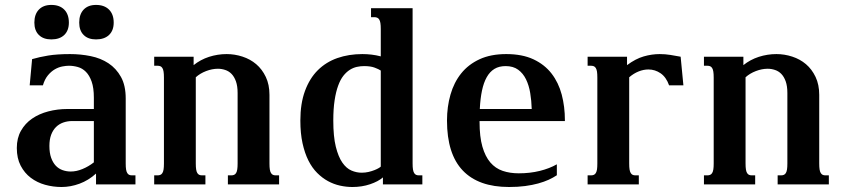

<svg xmlns="http://www.w3.org/2000/svg" viewBox="-20 -749 3425 780"><path d="M361.3 -257.3H273.9Q253.9 -257.3 236.8 -251.2Q219.7 -245.1 207.3 -232.7Q194.8 -220.2 187.7 -201.2Q180.7 -182.1 180.7 -156.2Q180.7 -127.9 187.7 -108.2Q194.8 -88.4 206.5 -75.9Q218.3 -63.5 234.1 -57.9Q250 -52.2 267.6 -52.2Q290.5 -52.2 314.9 -62.3Q339.4 -72.3 361.3 -89.4ZM490.7 -85Q490.7 -69.8 492.2 -60.5Q493.7 -51.3 497.1 -45.9Q500.5 -40.5 505.1 -38.6Q509.8 -36.6 516.6 -36.6H530.3V0H370.1V-43.9Q339.4 -16.1 303 -2.7Q266.6 10.7 230 10.7Q195.8 10.7 163.3 1.7Q130.9 -7.3 105.2 -26.6Q79.6 -45.9 64 -75.9Q48.3 -106 48.3 -147.9Q48.3 -188 65.2 -217.8Q82 -247.6 110.4 -267.1Q138.7 -286.6 176 -296.4Q213.4 -306.2 253.9 -306.2H361.3V-352.1Q361.3 -392.1 352.3 -417.5Q343.3 -442.9 328.9 -457.3Q314.5 -471.7 296.1 -476.8Q277.8 -481.9 259.8 -481.9Q248.5 -481.9 233.2 -479Q217.8 -476.1 202.6 -467.3Q187.5 -458.5 174.6 -442.9Q161.6 -427.2 154.3 -402.3H100.6L110.4 -508.8Q125.5 -513.2 141.6 -516.8Q157.7 -520.5 176 -523.4Q194.3 -526.4 216.1 -527.8Q237.8 -529.3 264.6 -529.3Q307.6 -529.3 348.4 -521Q389.2 -512.7 420.7 -491.9Q452.1 -471.2 471.4 -436.5Q490.7 -401.9 490.7 -349.1ZM119.6 -657.2Q119.6 -690.9 137.9 -710Q156.2 -729 188.5 -729Q222.2 -729 241 -710Q259.8 -690.9 259.8 -657.2Q259.8 -625 241 -606.9Q222.2 -588.9 188.5 -588.9Q156.2 -588.9 137.9 -606.9Q119.6 -625 119.6 -657.2ZM301.8 -657.2Q301.8 -690.9 319.8 -710Q337.9 -729 370.1 -729Q403.8 -729 422.9 -710Q441.9 -690.9 441.9 -657.2Q441.9 -625 422.9 -606.9Q403.8 -588.9 370.1 -588.9Q337.9 -588.9 319.8 -606.9Q301.8 -625 301.8 -657.2Z M775.4 -85Q775.4 -69.8 776.9 -60.5Q778.3 -51.3 781.7 -45.9Q785.2 -40.5 789.8 -38.6Q794.4 -36.6 801.3 -36.6H814.5V0H606.4V-36.6H620.1Q626.5 -36.6 631.3 -38.6Q636.2 -40.5 639.6 -45.9Q643.1 -51.3 644.5 -60.5Q646 -69.8 646 -85V-433.6Q646 -448.7 644.5 -458Q643.1 -467.3 639.6 -472.7Q636.2 -478 631.3 -480Q626.5 -481.9 620.1 -481.9H606.4V-518.6H766.6V-484.4Q794.4 -506.8 829.3 -518.1Q864.3 -529.3 900.9 -529.3Q933.6 -529.3 965.1 -519Q996.6 -508.8 1020.8 -488.3Q1044.9 -467.8 1059.8 -436.5Q1074.7 -405.3 1074.7 -363.8V-85Q1074.7 -69.8 1076.2 -60.5Q1077.6 -51.3 1081.1 -45.9Q1084.5 -40.5 1089.1 -38.6Q1093.8 -36.6 1100.6 -36.6H1113.8V0H905.8V-36.6H919.4Q925.8 -36.6 930.7 -38.6Q935.5 -40.5 939 -45.9Q942.4 -51.3 943.8 -60.5Q945.3 -69.8 945.3 -85V-371.1Q945.3 -399.4 938.5 -418.5Q931.6 -437.5 920.7 -448.7Q909.7 -460 895 -464.8Q880.4 -469.7 865.2 -469.7Q841.8 -469.7 817.1 -460.2Q792.5 -450.7 775.4 -435.1Z M1526.9 -462.4Q1519 -467.8 1502.4 -474.1Q1485.8 -480.5 1459 -480.5Q1444.8 -480.5 1429.9 -477.3Q1415 -474.1 1401.1 -465.3Q1387.2 -456.5 1375 -441.2Q1362.8 -425.8 1353.8 -401.1Q1344.7 -376.5 1339.4 -341.6Q1334 -306.6 1334 -259.3Q1334 -194.3 1344.2 -153.1Q1354.5 -111.8 1370.8 -88.4Q1387.2 -64.9 1407.7 -56.2Q1428.2 -47.4 1449.2 -47.4Q1463.9 -47.4 1477.3 -50.5Q1490.7 -53.7 1501.2 -57.9Q1511.7 -62 1518.6 -66.2Q1525.4 -70.3 1526.9 -72.3ZM1656.2 -715.8V-85Q1656.2 -69.8 1657.7 -60.5Q1659.2 -51.3 1662.6 -45.9Q1666 -40.5 1670.7 -38.6Q1675.3 -36.6 1682.1 -36.6H1695.8V0H1535.6V-28.3Q1516.6 -11.7 1483.4 -0.5Q1450.2 10.7 1411.6 10.7Q1386.7 10.7 1361.3 5.1Q1335.9 -0.5 1312.5 -13.2Q1289.1 -25.9 1268.6 -46.4Q1248 -66.9 1232.9 -96.9Q1217.8 -127 1209 -167.2Q1200.2 -207.5 1200.2 -259.3Q1200.2 -328.6 1219 -379.6Q1237.8 -430.7 1271.2 -463.9Q1304.7 -497.1 1350.8 -513.2Q1397 -529.3 1452.1 -529.3Q1470.7 -529.3 1489.5 -527.1Q1508.3 -524.9 1526.9 -520V-630.9Q1526.9 -646 1525.4 -655.3Q1523.9 -664.6 1520.5 -669.9Q1517.1 -675.3 1512.2 -677.2Q1507.3 -679.2 1501 -679.2H1487.3V-715.8Z M2036.6 -529.3Q2101.6 -529.3 2147 -508.1Q2192.4 -486.8 2220.7 -450.2Q2249 -413.6 2262 -364.7Q2274.9 -315.9 2274.9 -260.3V-257.3H1928.2V-253.9Q1928.2 -193.4 1939.7 -153.3Q1951.2 -113.3 1971.9 -89.1Q1992.7 -64.9 2022 -54.9Q2051.3 -44.9 2087.4 -44.9Q2133.3 -44.9 2172.9 -54.7Q2212.4 -64.5 2242.2 -81.5V-37.1Q2227.5 -27.3 2209 -18.8Q2190.4 -10.3 2166.5 -3.7Q2142.6 2.9 2113.3 6.8Q2084 10.7 2047.9 10.7Q1923.8 10.7 1859.9 -56.4Q1795.9 -123.5 1795.9 -259.3Q1795.9 -315.4 1810.1 -364.7Q1824.2 -414.1 1853.5 -450.7Q1882.8 -487.3 1928.2 -508.3Q1973.6 -529.3 2036.6 -529.3ZM2140.1 -306.2Q2139.2 -339.8 2134 -371.1Q2128.9 -402.3 2116.9 -426.8Q2105 -451.2 2085 -465.8Q2064.9 -480.5 2034.2 -480.5Q2007.3 -480.5 1988.5 -469Q1969.7 -457.5 1957.3 -435.3Q1944.8 -413.1 1938 -380.6Q1931.2 -348.1 1929.2 -306.2Z M2536.1 -435.1V-85Q2536.1 -69.8 2537.6 -60.5Q2539.1 -51.3 2542.5 -45.9Q2545.9 -40.5 2550.5 -38.6Q2555.2 -36.6 2562 -36.6H2575.2V0H2367.2V-36.6H2380.9Q2387.2 -36.6 2392.1 -38.6Q2397 -40.5 2400.4 -45.9Q2403.8 -51.3 2405.3 -60.5Q2406.7 -69.8 2406.7 -85V-433.6Q2406.7 -448.7 2405.3 -458Q2403.8 -467.3 2400.4 -472.7Q2397 -478 2392.1 -480Q2387.2 -481.9 2380.9 -481.9H2367.2V-518.6H2527.3V-484.4Q2562 -510.3 2595 -519.8Q2627.9 -529.3 2660.2 -529.3Q2682.1 -529.3 2703.4 -525.9Q2724.6 -522.5 2745.1 -518.6L2756.3 -402.3H2698.2Q2686.5 -435.5 2663.8 -451.2Q2641.1 -466.8 2614.3 -466.8Q2594.2 -466.8 2574.2 -458.7Q2554.2 -450.7 2536.1 -435.1Z M3008.8 -85Q3008.8 -69.8 3010.3 -60.5Q3011.7 -51.3 3015.1 -45.9Q3018.6 -40.5 3023.2 -38.6Q3027.8 -36.6 3034.7 -36.6H3047.9V0H2839.8V-36.6H2853.5Q2859.9 -36.6 2864.7 -38.6Q2869.6 -40.5 2873 -45.9Q2876.5 -51.3 2877.9 -60.5Q2879.4 -69.8 2879.4 -85V-433.6Q2879.4 -448.7 2877.9 -458Q2876.5 -467.3 2873 -472.7Q2869.6 -478 2864.7 -480Q2859.9 -481.9 2853.5 -481.9H2839.8V-518.6H3000V-484.4Q3027.8 -506.8 3062.7 -518.1Q3097.7 -529.3 3134.3 -529.3Q3167 -529.3 3198.5 -519Q3230 -508.8 3254.2 -488.3Q3278.3 -467.8 3293.2 -436.5Q3308.1 -405.3 3308.1 -363.8V-85Q3308.1 -69.8 3309.6 -60.5Q3311 -51.3 3314.5 -45.9Q3317.9 -40.5 3322.5 -38.6Q3327.1 -36.6 3334 -36.6H3347.2V0H3139.2V-36.6H3152.8Q3159.2 -36.6 3164.1 -38.6Q3168.9 -40.5 3172.4 -45.9Q3175.8 -51.3 3177.2 -60.5Q3178.7 -69.8 3178.7 -85V-371.1Q3178.7 -399.4 3171.9 -418.5Q3165 -437.5 3154.1 -448.7Q3143.1 -460 3128.4 -464.8Q3113.8 -469.7 3098.6 -469.7Q3075.2 -469.7 3050.5 -460.2Q3025.9 -450.7 3008.8 -435.1Z"/></svg>

Font: Arian AMU Serif
Style: Bold
Weight: 700
Designer: Ruben Hakobyan (Tarumian)
Foundry: Ruben Hakobyan (Tarumian)
Version: Version 1.002